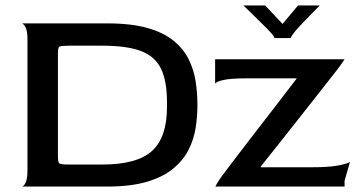

<svg xmlns="http://www.w3.org/2000/svg" viewBox="-20 -686 1327 706"><path d="M60 0Q67 0 74 -14Q81 -28 81 -60V-540Q81 -572 74 -585.5Q67 -599 60 -600H374Q463 -600 522.5 -583Q582 -566 618.5 -536Q655 -506 674 -467.5Q693 -429 699.5 -386Q706 -343 706 -299Q706 -259 699.5 -216.5Q693 -174 673.5 -135.5Q654 -97 617.5 -66.5Q581 -36 521.5 -18Q462 0 374 0ZM233 -81H356Q484 -81 539 -131Q594 -181 594 -292V-310Q594 -388 572 -433.5Q550 -479 498 -498.5Q446 -518 356 -518H233Q204 -518 198.5 -514.5Q193 -511 193 -490V-111Q193 -89 198.5 -85Q204 -81 233 -81ZM772 0Q775 -7 784.5 -22Q794 -37 809 -56Q827 -80 858 -120.5Q889 -161 926 -209Q963 -257 1001 -306Q1039 -355 1070 -396V-398H891Q827 -398 800 -391.5Q773 -385 771 -378V-468H1247Q1243 -462 1233 -447.5Q1223 -433 1206 -412Q1182 -381 1148 -338Q1114 -295 1077 -248Q1040 -201 1004 -155.5Q968 -110 939 -74V-71H1127Q1189 -71 1223.5 -77.5Q1258 -84 1267 -91L1247 -21V0ZM875 -666H955L1019 -598L1076 -666H1156Q1139 -649 1119.5 -629Q1100 -609 1084 -592Q1068 -575 1062 -567Q1049 -550 1049 -546H989Q989 -548 986 -553Q983 -558 975 -567Q964 -579 946 -596.5Q928 -614 909 -633Q890 -652 875 -666Z"/></svg>

Font: Red Rose
Style: Regular
Weight: 400
Designer: Jaikishan Patel
Version: Version 2.000; ttfautohint (v1.8.3)